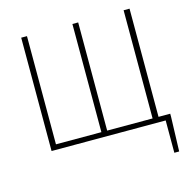

<svg xmlns="http://www.w3.org/2000/svg" viewBox="-130 -853 1177 1188"><g transform="rotate(-15 459.0 -259.5)"><path d="M804 -33V-726H766V-33H475V-726H438V-33H147V-726H110V0H841V207H872L879 -13V-33Z"/></g></svg>

Font: SSpoqa Han Sans Neo Thin
Style: Regular
Weight: 100
Designer: [Spoqa Han Sans Neo] Dong-huui Kim  Younghwa Kang  Yujin Lee  [Noto Sans] Ryoko NISHIZUKA  (kana & ideographs); Paul D. 
Foundry: Spoqa (http://www.spoqa-han-sans.com)
Version: Version 1.000